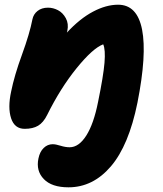

<svg xmlns="http://www.w3.org/2000/svg" viewBox="-20 -509 700 824"><path d="M273.9 294.9Q202.1 294.9 168 259.5Q133.8 224.1 145 170.9Q150.9 142.1 167.5 126Q184.1 109.9 206.1 109.9Q219.2 109.9 240 116.5Q260.7 123 278.8 123Q318.4 123 350.3 72.8Q382.3 22.5 400.9 -71.8Q423.8 -183.1 428.5 -239.7Q433.1 -296.4 422.9 -318.8Q378.4 -302.2 309.1 -216.8Q239.7 -131.3 182.1 -15.1Q166 17.1 143.6 30.5Q121.1 43.9 85.9 43.9Q42.5 43.9 27.6 -1.5Q12.7 -46.9 27.8 -116.2Q41.5 -184.6 74.5 -274.9Q107.4 -365.2 119.1 -425.8Q123.5 -448.2 141.4 -462.2Q159.2 -476.1 186 -476.1Q208 -476.1 228.8 -465.3Q249.5 -454.6 262.5 -430.9Q275.4 -407.2 269 -377Q268.6 -375.5 268.1 -372.8Q267.6 -370.1 267.1 -369.1Q322.8 -429.2 379.2 -459Q435.5 -488.8 486.8 -488.8Q568.8 -488.8 589.8 -381.8Q610.8 -274.9 569.8 -67.9Q532.7 115.2 455.8 205.1Q378.9 294.9 273.9 294.9Z"/></svg>

Font: Shantell Sans Bouncy
Style: Italic
Weight: 800
Italic angle: -11.31°
Designer: Stephen Nixon, Anya Danilova, Shantell Martin
Foundry: Arrow Type
Version: Version 1.006;[9816181b4]